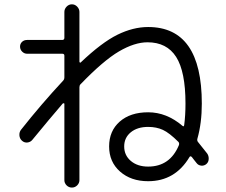

<svg xmlns="http://www.w3.org/2000/svg" viewBox="-20 -807 1040 884"><path d="M803.7 -138.7Q806.6 -147.5 801.8 -153.3Q759.8 -195.3 730 -209Q700.2 -222.7 662.1 -222.7Q612.3 -222.7 582 -197.8Q551.8 -172.9 551.8 -132.8Q551.8 -91.8 582.5 -65.9Q613.3 -40 662.1 -40Q762.7 -40 803.7 -138.7ZM128.9 -163.1Q120.1 -152.3 106 -150.9Q91.8 -149.4 81.1 -159.2Q70.3 -168.9 69.3 -184.1Q68.4 -199.2 77.1 -210Q168.9 -326.2 270.5 -435.5Q276.4 -441.4 276.4 -451.2V-550.8Q276.4 -559.6 266.6 -559.6H104.5Q91.8 -559.6 82 -569.3Q72.3 -579.1 72.3 -592.3Q72.3 -605.5 81.5 -614.3Q90.8 -623 104.5 -623H266.6Q275.4 -623 276.4 -631.8V-752Q276.4 -765.6 286.6 -776.4Q296.9 -787.1 311 -787.1Q325.2 -787.1 335.4 -776.4Q345.7 -765.6 345.7 -752V-522.5Q345.7 -520.5 348.1 -519Q350.6 -517.6 351.6 -519.5Q448.2 -611.3 520.5 -647Q592.8 -682.6 662.1 -682.6Q909.2 -682.6 909.2 -330.1Q909.2 -240.2 888.7 -168Q886.7 -159.2 891.6 -153.3Q924.8 -112.3 933.6 -100.6Q941.4 -89.8 940.9 -75.2Q940.4 -60.5 930.2 -51.8Q919.9 -43 906.2 -44.4Q892.6 -45.9 884.8 -56.6Q880.9 -61.5 873.5 -70.8Q866.2 -80.1 863.3 -84Q856.4 -90.8 852.5 -84Q786.1 27.3 662.1 27.3Q583 27.3 532.7 -17.1Q482.4 -61.5 482.4 -132.8Q482.4 -204.1 531.2 -247.1Q580.1 -290 662.1 -290Q747.1 -290 820.3 -227.5Q826.2 -221.7 828.1 -231.4Q834 -276.4 834 -330.1Q834 -477.5 791 -544.9Q748 -612.3 659.2 -612.3Q599.6 -612.3 527.8 -570.3Q456.1 -528.3 350.6 -418.9Q345.7 -414.1 345.7 -405.3V22.5Q345.7 36.1 335.4 46.4Q325.2 56.6 311 56.6Q296.9 56.6 286.6 46.4Q276.4 36.1 276.4 22.5V-329.1Q276.4 -331.1 273.9 -331.5Q271.5 -332 268.6 -330.1Q209 -260.7 128.9 -163.1Z"/></svg>

Font: Rounded Mgen+ 1m regular
Style: Regular
Weight: 400
Designer: [Source Han Sans]
Ryoko NISHIZUKA  (kana & ideographs); Paul D. Hunt (Latin, Greek & Cyrillic); Wenlong ZHANG  (bopomofo
Version: Version 1.059.20150602